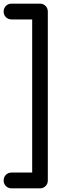

<svg xmlns="http://www.w3.org/2000/svg" viewBox="-20 -802 348 1056"><path d="M44 234Q25 234 12.5 221.5Q0 209 0 191Q0 172 12.5 159.5Q25 147 44 147H157V-695H44Q25 -695 12.5 -707.5Q0 -720 0 -738Q0 -757 12.5 -769.5Q25 -782 44 -782H200Q218 -782 230.5 -769.5Q243 -757 243 -738V191Q243 209 230.5 221.5Q218 234 200 234Z"/></svg>

Font: Comfortaa Medium
Style: Regular
Weight: 500
Designer: Johan Aakerlund
Foundry: Johan Aakerlund
Version: Version 3.104; ttfautohint (v1.8.1.43-b0c9)